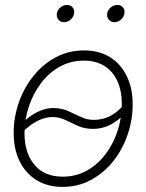

<svg xmlns="http://www.w3.org/2000/svg" viewBox="-20 -731 580 761"><path d="M227.5 9.8Q168 9.8 124.5 -17.3Q81.1 -44.4 57.6 -92.3Q34.2 -140.1 34.2 -203.6Q34.2 -265.1 54.2 -323.5Q74.2 -381.8 111.6 -428.7Q148.9 -475.6 200.2 -503.4Q251.5 -531.2 313 -531.2Q372.6 -531.2 415.8 -504.4Q459 -477.5 482.4 -429.4Q505.9 -381.3 505.9 -317.9Q505.9 -255.9 485.8 -197.3Q465.8 -138.7 428.7 -92Q391.6 -45.4 340.6 -17.8Q289.6 9.8 227.5 9.8ZM228.5 -30.8Q281.7 -30.8 325 -55.2Q368.2 -79.6 399.2 -121.1Q430.2 -162.6 446.5 -213.9Q462.9 -265.1 462.9 -317.9Q462.9 -370.6 445.3 -409.4Q427.7 -448.2 394 -469.5Q360.4 -490.7 312.5 -490.7Q259.8 -490.7 216.6 -466.6Q173.3 -442.4 142.3 -401.1Q111.3 -359.9 94.2 -308.3Q77.1 -256.8 77.1 -203.1Q77.1 -124.5 116.7 -77.6Q156.2 -30.8 228.5 -30.8ZM67.4 -205.6 49.8 -225.1Q71.3 -248.5 94.2 -265.9Q117.2 -283.2 141.6 -293Q166 -302.7 191.4 -302.7Q223.6 -302.7 249.8 -291Q275.9 -279.3 300.3 -267.6Q324.7 -255.9 351.1 -255.9Q384.8 -255.9 413.6 -269.5Q442.4 -283.2 471.2 -315.9L490.7 -298.3Q469.2 -272.5 446.5 -255.1Q423.8 -237.8 399.7 -229Q375.5 -220.2 348.1 -220.2Q315.4 -220.2 289.1 -231.9Q262.7 -243.7 238.8 -255.4Q214.8 -267.1 188 -267.1Q158.7 -267.1 127.9 -251.5Q97.2 -235.8 67.4 -205.6ZM433.6 -643.1Q419.4 -643.1 411.1 -653.3Q402.8 -663.6 404.8 -677.7Q407.2 -691.9 419.2 -701.7Q431.2 -711.4 444.8 -711.4Q459.5 -711.4 467.5 -701.7Q475.6 -691.9 473.1 -677.7Q471.2 -663.6 459.5 -653.3Q447.8 -643.1 433.6 -643.1ZM233.9 -643.1Q219.7 -643.1 211.4 -653.3Q203.1 -663.6 205.6 -677.7Q207.5 -691.9 219.5 -701.7Q231.4 -711.4 245.6 -711.4Q259.8 -711.4 267.8 -701.7Q275.9 -691.9 273.9 -677.7Q271.5 -663.6 259.8 -653.3Q248 -643.1 233.9 -643.1Z"/></svg>

Font: Inter 28pt ExtraLight
Style: Italic
Weight: 250
Italic angle: -9.3988°
Designer: Rasmus Andersson
Foundry: rsms
Version: Version 4.001;git-66647c0bb